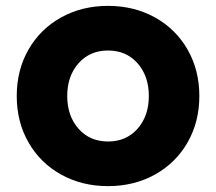

<svg xmlns="http://www.w3.org/2000/svg" viewBox="-20 -530 736 654"><path d="M659 -203Q659 -115 619 -45Q579 25 508 64.5Q437 104 348 104Q259 104 188 64.5Q117 25 77 -45Q37 -115 37 -203Q37 -291 77 -361Q117 -431 188 -470.5Q259 -510 348 -510Q437 -510 508 -470.5Q579 -431 619 -361Q659 -291 659 -203ZM209 -203Q209 -135 247.5 -91.5Q286 -48 348 -48Q410 -48 448.5 -91.5Q487 -135 487 -203Q487 -271 448.5 -314.5Q410 -358 348 -358Q286 -358 247.5 -314.5Q209 -271 209 -203Z"/></svg>

Font: Gmarket Sans TTF Bold
Style: Regular
Weight: 700
Designer: Creative Director : Sungho Lee; Art Director : Kiwoong Choi; Project Manager : Sori Yang, Jongwook Yoon; Font Designer :
Foundry: Sandoll Inc.
Version: Version 1.000;hotconv 1.0.109;makeotfexe 2.5.65596